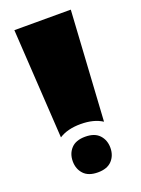

<svg xmlns="http://www.w3.org/2000/svg" viewBox="-122 -663 534 729"><g transform="rotate(-20 145.0 -298.0)"><path d="M58 -163 31 -606H259L232 -163Q198 -185 145 -185Q92 -185 58 -163ZM88 -113.5Q107 -134 145 -134Q183 -134 202 -113.5Q221 -93 221 -62Q221 -31 202 -10.5Q183 10 145 10Q107 10 88 -10.5Q69 -31 69 -62Q69 -93 88 -113.5Z"/></g></svg>

Font: Wendy One
Style: Regular
Weight: 400
Designer: Alejandro Inler
Foundry: Alejandro Inler
Version: 1.001